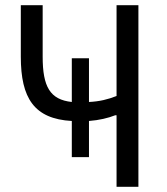

<svg xmlns="http://www.w3.org/2000/svg" viewBox="-20 -718 640 738"><path d="M256 -114H322V-253C361 -256 395 -264 423 -275H428V0H512V-698H428V-349C395 -336 363 -328 322 -326V-494H256V-326C172 -335 144 -385 144 -500V-698H60V-500C60 -341 111 -261 256 -253Z"/></svg>

Font: IBM Plex Mono
Style: Regular
Weight: 400
Monospace: yes
Designer: Mike Abbink, Paul van der Laan, Pieter van Rosmalen
Foundry: Bold Monday
Version: Version 2.004